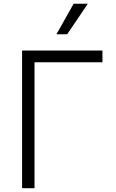

<svg xmlns="http://www.w3.org/2000/svg" viewBox="-20 -994 614 1014"><path d="M521 -727.3V-665.1H162.3V0H96.6V-727.3ZM278.1 -813.2 369 -974.4H443.9L334.9 -813.2Z"/></svg>

Font: Inter Light BETA
Style: Regular
Weight: 300
Designer: Rasmus Andersson
Foundry: rsms
Version: Version 3.011;git-f93a4a705